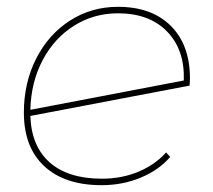

<svg xmlns="http://www.w3.org/2000/svg" viewBox="-20 -540 626 563"><path d="M537 -310 536 -289 69 -200Q72 -111 126 -63.5Q180 -16 279 -16Q337 -16 386 -36.5Q435 -57 467 -93L479 -80Q447 -42 393.5 -19.5Q340 3 278 3Q170 3 110 -52.5Q50 -108 50 -210Q50 -297 86 -368Q122 -439 185 -479.5Q248 -520 326 -520Q425 -520 481 -464Q537 -408 537 -310ZM69 -218 519 -304Q522 -394 470 -447.5Q418 -501 326 -501Q255 -501 197 -464.5Q139 -428 105 -363.5Q71 -299 69 -218Z"/></svg>

Font: Montserrat Alternates Thin
Style: Italic
Weight: 250
Italic angle: -11.3°
Designer: Julieta Ulanovsky
Foundry: Julieta Ulanovsky
Version: Version 7.200